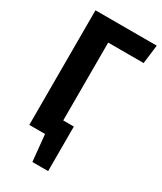

<svg xmlns="http://www.w3.org/2000/svg" viewBox="-212 -768 847 1004"><g transform="rotate(30 211.5 -266.0)"><path d="M195 -579V-109H259V160H164L148 0H53V-692H423L409 -579Z"/></g></svg>

Font: Fira Sans Compressed SemiBold
Style: Regular
Weight: 600
Width: 1
Designer: bBox Type GmbH & Carrois Corporate GbR & Edenspiekermann AG
Foundry: bBox Type GmbH & Carrois Corporate GbR & Edenspiekermann AG
Version: Version 4.301